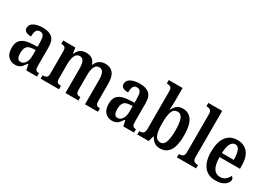

<svg xmlns="http://www.w3.org/2000/svg" viewBox="-5 -1536 3211 2321"><g transform="rotate(30 1600.0 -375.0)"><path d="M174 10Q118 10 79 -29.5Q40 -69 40 -152Q40 -232 88 -270.5Q136 -309 234 -312L305 -315V-373Q305 -429 292 -460.5Q279 -492 240 -492Q202 -492 188.5 -463Q175 -434 175 -384Q76 -384 76 -448Q76 -498 125.5 -523Q175 -548 249 -548Q336 -548 380 -509Q424 -470 424 -375V-118Q424 -77 436 -62Q448 -47 477 -47H480V0H330L314 -78H306Q287 -50 270 -30.5Q253 -11 230.5 -0.5Q208 10 174 10ZM216 -53Q257 -53 281.5 -91.5Q306 -130 306 -191V-270L263 -267Q206 -263 184 -233Q162 -203 162 -147Q162 -102 175 -77.5Q188 -53 216 -53Z M530 0V-47H539Q568 -47 585 -59Q602 -71 602 -118V-423Q602 -467 584.5 -478.5Q567 -490 538 -490H536V-536H705L717 -459H722Q742 -506 774 -527Q806 -548 857 -548Q902 -548 934.5 -527Q967 -506 983 -456H987Q1007 -505 1041 -526.5Q1075 -548 1124 -548Q1192 -548 1230.5 -501.5Q1269 -455 1269 -352V-118Q1269 -72 1284.5 -59.5Q1300 -47 1329 -47H1331V0H1150V-338Q1150 -403 1133.5 -438.5Q1117 -474 1077 -474Q1047 -474 1029 -453.5Q1011 -433 1003 -400Q995 -367 995 -328V-118Q995 -72 1010.5 -59.5Q1026 -47 1054 -47H1058V0H877V-338Q877 -403 861 -438.5Q845 -474 805 -474Q774 -474 755.5 -451.5Q737 -429 729 -393Q721 -357 721 -315V-113Q721 -70 738.5 -58.5Q756 -47 784 -47H787V0Z M1528 10Q1472 10 1433 -29.5Q1394 -69 1394 -152Q1394 -232 1442 -270.5Q1490 -309 1588 -312L1659 -315V-373Q1659 -429 1646 -460.5Q1633 -492 1594 -492Q1556 -492 1542.5 -463Q1529 -434 1529 -384Q1430 -384 1430 -448Q1430 -498 1479.5 -523Q1529 -548 1603 -548Q1690 -548 1734 -509Q1778 -470 1778 -375V-118Q1778 -77 1790 -62Q1802 -47 1831 -47H1834V0H1684L1668 -78H1660Q1641 -50 1624 -30.5Q1607 -11 1584.5 -0.5Q1562 10 1528 10ZM1570 -53Q1611 -53 1635.5 -91.5Q1660 -130 1660 -191V-270L1617 -267Q1560 -263 1538 -233Q1516 -203 1516 -147Q1516 -102 1529 -77.5Q1542 -53 1570 -53Z M2199 10Q2149 10 2117 -14.5Q2085 -39 2066 -78H2060L2038 0H1880V-47H1886Q1903 -47 1918.5 -52Q1934 -57 1943.5 -72Q1953 -87 1953 -118V-646Q1953 -689 1933 -701Q1913 -713 1885 -713H1880V-760H2073V-582Q2073 -564 2072 -540Q2071 -516 2070 -493.5Q2069 -471 2067 -456H2071Q2090 -496 2121.5 -521.5Q2153 -547 2204 -547Q2287 -547 2331.5 -480.5Q2376 -414 2376 -269Q2376 -124 2330 -57Q2284 10 2199 10ZM2169 -55Q2215 -55 2235 -110.5Q2255 -166 2255 -271Q2255 -378 2234.5 -430.5Q2214 -483 2168 -483Q2113 -483 2092.5 -429.5Q2072 -376 2072 -270Q2072 -166 2092.5 -110.5Q2113 -55 2169 -55Z M2433 0V-47H2443Q2471 -47 2489 -60.5Q2507 -74 2507 -120V-648Q2507 -677 2496.5 -690.5Q2486 -704 2471.5 -708.5Q2457 -713 2443 -713H2433V-760H2626V-120Q2626 -74 2644 -60.5Q2662 -47 2690 -47H2700V0Z M2974 10Q2867 10 2811.5 -62Q2756 -134 2756 -264Q2756 -405 2810.5 -476.5Q2865 -548 2965 -548Q3057 -548 3109.5 -486.5Q3162 -425 3162 -306V-261H2877Q2878 -154 2909.5 -104.5Q2941 -55 3001 -55Q3046 -55 3074.5 -79Q3103 -103 3118 -136Q3129 -132 3137 -122.5Q3145 -113 3145 -98Q3145 -75 3127 -50Q3109 -25 3071.5 -7.5Q3034 10 2974 10ZM3043 -317Q3043 -396 3025.5 -443Q3008 -490 2967 -490Q2926 -490 2903 -445.5Q2880 -401 2878 -317Z"/></g></svg>

Font: Noto Serif Hebrew Condensed SemiBold
Style: Regular
Weight: 600
Width: 3
Designer: Monotype Design Team
Foundry: Monotype Imaging Inc.
Version: Version 2.004; ttfautohint (v1.8.4.7-5d5b)